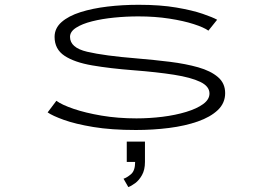

<svg xmlns="http://www.w3.org/2000/svg" viewBox="-20 -532 1140 802"><path d="M547.5 11Q445 11 369.8 -1.5Q294.5 -14 246.8 -31.2Q199 -48.5 179 -62.5L215.5 -111Q237.5 -94.5 287 -77.5Q336.5 -60.5 404.5 -49Q472.5 -37.5 550 -37.5Q604.5 -37.5 658.8 -44.2Q713 -51 757.5 -64.5Q802 -78 828.5 -97.2Q855 -116.5 855 -141.5Q855 -171.5 816.5 -190Q778 -208.5 706.8 -219.8Q635.5 -231 538 -238.5Q440 -246 365.5 -258.8Q291 -271.5 249.5 -299Q208 -326.5 208 -378Q208 -414 237.2 -439.8Q266.5 -465.5 316.2 -481.2Q366 -497 428.8 -504.5Q491.5 -512 559 -512Q649.5 -512 716.8 -500.5Q784 -489 826.8 -474.2Q869.5 -459.5 887 -449.5L850.5 -404Q832 -417.5 789.5 -431.2Q747 -445 687.5 -454.2Q628 -463.5 558 -463.5Q507.5 -463.5 457 -458.5Q406.5 -453.5 364.8 -443Q323 -432.5 297.8 -416.2Q272.5 -400 272.5 -378Q272.5 -332.5 344.2 -315.8Q416 -299 551.5 -288Q623.5 -282 689.8 -273.8Q756 -265.5 808 -250.8Q860 -236 890.2 -210.2Q920.5 -184.5 920.5 -143Q920.5 -101.5 889.8 -72.2Q859 -43 806 -24.5Q753 -6 686.2 2.5Q619.5 11 547.5 11ZM509.5 144.5V59.5H585.5V144.5Q585.5 177.5 573.2 199.2Q561 221 544.8 233Q528.5 245 516 249.5L496 214.5Q509.5 210.5 527 195.8Q544.5 181 544.5 144.5Z"/></svg>

Font: Trispace Expanded ExtraLight
Style: Regular
Weight: 200
Width: 7
Designer: Tyler Finck
Foundry: Etcetera Type Company
Version: Version 1.210; ttfautohint (v1.8.3)